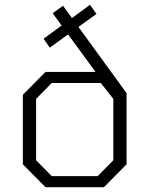

<svg xmlns="http://www.w3.org/2000/svg" viewBox="-20 -778 621 798"><path d="M169 0 75 -95V-384L169 -479H377L263 -635L187 -580L161 -617L236 -672L199 -723L242 -754L279 -703L354 -758L381 -720L306 -666L506 -391V-95L412 0ZM195 -46H386L451 -112V-367L399 -433H195L130 -367V-112Z"/></svg>

Font: Tomorrow Light
Style: Regular
Weight: 300
Designer: Tony de Marco, Monica Rizzolli
Foundry: Just in Type
Version: Version 2.002